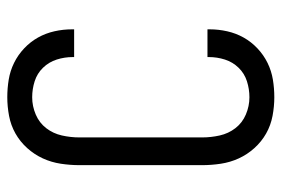

<svg xmlns="http://www.w3.org/2000/svg" viewBox="-146 -638 791 540"><g transform="rotate(90 250.0 -367.5)"><path d="M253 8Q228 8 203.5 4Q179 0 156.5 -11Q134 -22 115.5 -39.5Q97 -57 85 -78.5Q73 -100 67.5 -124.5Q62 -149 62 -174V-180H140V-176Q140 -153 147 -131Q154 -109 170 -92.5Q186 -76 208 -69Q230 -62 253 -62Q278 -62 301.5 -72Q325 -82 340 -101.5Q355 -121 360.5 -145.5Q366 -170 366 -195V-540Q366 -565 360.5 -589.5Q355 -614 340 -633.5Q325 -653 301.5 -663Q278 -673 253 -673Q230 -673 208 -666Q186 -659 170 -642.5Q154 -626 147 -604Q140 -582 140 -559V-555H62V-561Q62 -586 67.5 -610.5Q73 -635 85 -656.5Q97 -678 115.5 -695.5Q134 -713 156.5 -724Q179 -735 203.5 -739Q228 -743 253 -743Q279 -743 305.5 -738Q332 -733 355 -720Q378 -707 396 -687Q414 -667 425 -643Q436 -619 440 -592.5Q444 -566 444 -540V-195Q444 -169 440 -142.5Q436 -116 425 -92Q414 -68 396 -48Q378 -28 355 -15Q332 -2 305.5 3Q279 8 253 8Z"/></g></svg>

Font: Huly
Style: Regular
Weight: 400
Designer: Belleve Invis
Foundry: Belleve Invis
Version: Version 33.2.5; ttfautohint (v1.8.4)